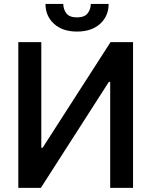

<svg xmlns="http://www.w3.org/2000/svg" viewBox="-20 -932 755 958"><path d="M643.8 5.3V-721.9H531.6L192.8 -195H186.1V-721.9H71.4V5.3H183.9L523.1 -523.4H529.8V5.3ZM432.9 -912.3H522Q522 -851.9 479.6 -813.2Q437.1 -774.5 364 -774.5Q291.9 -774.5 249.5 -813.2Q207 -851.9 207 -912.3H295.8Q295.8 -885.7 311.3 -865.4Q326.7 -845.2 364 -845.2Q401.3 -845.2 417.1 -865.4Q432.9 -885.7 432.9 -912.3Z"/></svg>

Font: Interface Medium
Style: Regular
Weight: 500
Designer: Rasmus Andersson
Foundry: rsms
Version: Version 1.8